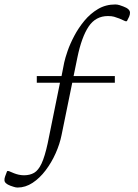

<svg xmlns="http://www.w3.org/2000/svg" viewBox="-97 -690 617 861"><path d="M-18 151Q-26 151 -35 148Q-44 145 -50 143Q-77 133 -77 118Q-77 114 -76.5 110Q-76 106 -74 101L-65 77H-58L-34 87Q-24 91 -12.5 93.5Q-1 96 11 96Q37 96 56 85Q75 74 89.5 43Q104 12 117 -48L172 -319H68V-349H179L191 -410Q195 -429 206 -461Q217 -493 236 -529Q255 -565 281.5 -597Q308 -629 342.5 -649.5Q377 -670 420 -670Q429 -670 439 -667Q449 -664 456 -661Q486 -650 486 -633Q486 -624 482 -615L472 -595H465L438 -607Q425 -612 414.5 -615Q404 -618 387 -618Q332 -618 300.5 -571Q269 -524 250 -432L233 -349H418V-319H227L179 -84Q171 -44 152.5 -2.5Q134 39 107.5 74Q81 109 49 130Q17 151 -18 151Z"/></svg>

Font: Spectral ExtraLight
Style: Regular
Weight: 275
Designer: Jean-Baptiste Levee
Foundry: Production Type
Version: Version 2.001